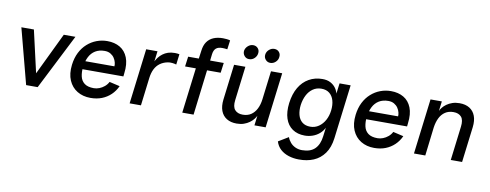

<svg xmlns="http://www.w3.org/2000/svg" viewBox="-74 -1105 4392 1721"><g transform="rotate(10 2122.5 -244.0)"><path d="M41 -503H155L270 0H173ZM533 -503 278 0H185L427 -503Z M760 13Q691 13 639 -18.5Q587 -50 561.5 -109Q536 -168 546 -251Q554 -315 578.5 -363.5Q603 -412 641 -446Q679 -480 725.5 -497.5Q772 -515 822 -515Q889 -515 937.5 -486.5Q986 -458 1009 -400.5Q1032 -343 1021 -257L1018 -228H631L640 -303H923Q925 -317 920 -338Q915 -359 902 -378.5Q889 -398 867 -411Q845 -424 814 -424Q764 -424 729 -402.5Q694 -381 674 -342Q654 -303 647 -249Q642 -202 650.5 -163Q659 -124 689 -101Q719 -78 775 -78Q799 -78 824 -87.5Q849 -97 870.5 -115Q892 -133 905 -158L1000 -136Q979 -90 944 -56.5Q909 -23 863 -5Q817 13 760 13Z M1115 0 1177 -503H1280L1268 -409Q1278 -429 1292.5 -447.5Q1307 -466 1327.5 -481.5Q1348 -497 1374.5 -506Q1401 -515 1436 -515Q1444 -515 1458 -514Q1472 -513 1478 -511L1466 -415Q1452 -420 1429 -422.5Q1406 -425 1387 -421Q1347 -413 1318 -391.5Q1289 -370 1272 -336Q1255 -302 1249 -254L1218 0Z M1594 0 1645 -412H1547L1559 -503H1656L1666 -576Q1672 -626 1694 -657.5Q1716 -689 1752.5 -704.5Q1789 -720 1838 -720Q1855 -720 1873 -718Q1891 -716 1904 -712L1893 -629Q1882 -631 1869.5 -632Q1857 -633 1847 -633Q1810 -633 1790.5 -616.5Q1771 -600 1766 -563L1759 -503H1883L1871 -412H1747L1697 0Z M2415 -503 2353 0H2251L2262 -89Q2255 -74 2241 -56.5Q2227 -39 2205.5 -23.5Q2184 -8 2155.5 2Q2127 12 2090 12Q2036 12 1999 -11Q1962 -34 1946 -76.5Q1930 -119 1937 -179L1977 -503H2080L2042 -193Q2034 -132 2058.5 -104Q2083 -76 2130 -76Q2175 -76 2206 -97Q2237 -118 2256 -155.5Q2275 -193 2281 -243L2313 -503ZM2293 -576Q2267 -576 2250 -595.5Q2233 -615 2236 -641Q2239 -668 2260.5 -687Q2282 -706 2308 -706Q2336 -706 2352 -687Q2368 -668 2364 -641Q2362 -615 2341 -595.5Q2320 -576 2293 -576ZM2100 -576Q2074 -576 2057.5 -595.5Q2041 -615 2043 -641Q2047 -668 2068.5 -687Q2090 -706 2116 -706Q2143 -706 2159.5 -687Q2176 -668 2172 -641Q2169 -615 2148.5 -595.5Q2128 -576 2100 -576Z M2875 -11 2885 -90Q2870 -59 2843 -35.5Q2816 -12 2781.5 0Q2747 12 2710 12Q2644 12 2598 -19.5Q2552 -51 2532.5 -110Q2513 -169 2523 -251Q2534 -336 2568.5 -394.5Q2603 -453 2657.5 -484Q2712 -515 2780 -515Q2823 -515 2852.5 -499.5Q2882 -484 2900 -460Q2918 -436 2925 -408L2937 -503H3038L2977 -11Q2966 75 2927 129Q2888 183 2828.5 208Q2769 233 2695 232Q2646 232 2602 218Q2558 204 2527 176Q2496 148 2483 105L2574 50Q2583 76 2602 98Q2621 120 2648.5 132.5Q2676 145 2709 145Q2785 145 2825.5 105Q2866 65 2875 -11ZM2745 -75Q2788 -75 2822 -98.5Q2856 -122 2877.5 -161.5Q2899 -201 2905 -251Q2911 -302 2899.5 -342Q2888 -382 2859.5 -405Q2831 -428 2786 -428Q2742 -428 2708.5 -404.5Q2675 -381 2655 -341.5Q2635 -302 2628 -252Q2622 -202 2632.5 -161.5Q2643 -121 2671.5 -98Q2700 -75 2745 -75Z M3342 13Q3273 13 3221 -18.5Q3169 -50 3143.5 -109Q3118 -168 3128 -251Q3136 -315 3160.5 -363.5Q3185 -412 3223 -446Q3261 -480 3307.5 -497.5Q3354 -515 3404 -515Q3471 -515 3519.5 -486.5Q3568 -458 3591 -400.5Q3614 -343 3603 -257L3600 -228H3213L3222 -303H3505Q3507 -317 3502 -338Q3497 -359 3484 -378.5Q3471 -398 3449 -411Q3427 -424 3396 -424Q3346 -424 3311 -402.5Q3276 -381 3256 -342Q3236 -303 3229 -249Q3224 -202 3232.5 -163Q3241 -124 3271 -101Q3301 -78 3357 -78Q3381 -78 3406 -87.5Q3431 -97 3452.5 -115Q3474 -133 3487 -158L3582 -136Q3561 -90 3526 -56.5Q3491 -23 3445 -5Q3399 13 3342 13Z M3703 0 3765 -503H3868L3857 -414Q3863 -429 3877 -446.5Q3891 -464 3912.5 -479.5Q3934 -495 3963 -505Q3992 -515 4028 -515Q4083 -515 4119.5 -492Q4156 -469 4172 -426.5Q4188 -384 4181 -324L4141 0H4038L4076 -309Q4084 -371 4060 -399Q4036 -427 3988 -427Q3944 -427 3912.5 -406Q3881 -385 3862.5 -347.5Q3844 -310 3837 -260L3806 0Z"/></g></svg>

Font: Inclusive Sans Medium
Style: Italic
Weight: 500
Italic angle: -7°
Designer: Olivia King
Foundry: Olivia King
Version: Version 2.004